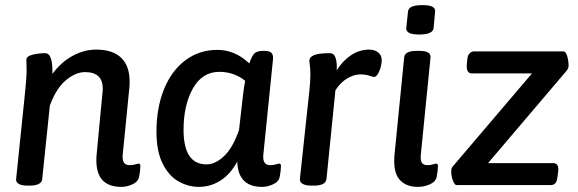

<svg xmlns="http://www.w3.org/2000/svg" viewBox="-20 -724 2262 751"><path d="M529 -75Q529 -58 524 -32Q520 -13 498 -3Q476 7 455 7Q357 7 357 -96Q357 -112 358 -120L381 -363Q382 -368 382 -377Q382 -442 313 -442Q276 -442 238 -410.5Q200 -379 175 -311L145 -23Q144 -11 131.5 -4.5Q119 2 97 2H86Q64 2 53 -5Q42 -12 43 -23L75 -333Q84 -416 84 -448Q84 -466 83.5 -475Q83 -484 83 -489Q83 -504 107 -510Q131 -516 157 -516Q185 -516 185 -446V-435Q219 -481 264 -505.5Q309 -530 356 -530Q421 -530 454 -498Q487 -466 487 -405Q487 -389 486 -381L460 -119Q456 -78 487 -78Q499 -78 509 -81Q519 -84 522 -84Q529 -84 529 -75Z M592 -209Q592 -302 621.5 -375Q651 -448 705.5 -488.5Q760 -529 830 -529Q899 -529 955 -476Q965 -504 974 -514Q983 -524 1006 -525H1014Q1034 -525 1041.5 -517.5Q1049 -510 1048 -494L1010 -119Q1006 -78 1037 -78Q1049 -78 1059 -81Q1069 -84 1072 -84Q1079 -84 1079 -75Q1079 -58 1074 -32Q1070 -13 1048 -3Q1026 7 1005 7Q911 7 908 -92Q881 -42 842 -17.5Q803 7 758 7Q717 7 679 -14Q641 -35 616.5 -83.5Q592 -132 592 -209ZM915 -216 930 -348Q935 -390 939 -408Q895 -443 838 -443Q771 -443 734.5 -378Q698 -313 698 -216Q698 -81 788 -81Q822 -81 856.5 -113.5Q891 -146 915 -216Z M1153 -24 1190 -368Q1194 -405 1194 -432Q1194 -453 1192 -467.5Q1190 -482 1190 -487Q1191 -502 1210 -509Q1229 -516 1270 -516Q1287 -516 1293 -496.5Q1299 -477 1297 -449Q1320 -486 1353 -508Q1386 -530 1424 -530Q1445 -530 1459 -519Q1473 -508 1473 -489Q1473 -468 1463.5 -445.5Q1454 -423 1443 -423Q1439 -423 1424.5 -428Q1410 -433 1389 -433Q1365 -433 1338.5 -417.5Q1312 -402 1292 -371L1257 -24Q1254 2 1208 2H1197Q1175 2 1163.5 -5Q1152 -12 1153 -24Z M1522 -93Q1522 -109 1523 -118L1561 -500Q1564 -525 1609 -525H1620Q1666 -525 1664 -500L1626 -119Q1624 -97 1630 -87.5Q1636 -78 1652 -78Q1663 -78 1673 -81Q1683 -84 1686 -84Q1693 -84 1693 -75Q1693 -58 1688 -32Q1684 -13 1661.5 -3Q1639 7 1614 7Q1572 7 1547 -17Q1522 -41 1522 -93ZM1569 -614 1576 -679Q1578 -704 1632 -704Q1660 -704 1671.5 -697.5Q1683 -691 1682 -679L1676 -614Q1673 -589 1620 -589Q1567 -589 1569 -614Z M1745 -54Q1745 -67 1751 -73L2061 -437H1825Q1803 -437 1806 -473L1808 -492Q1809 -507 1816.5 -515Q1824 -523 1835 -523H2184Q2193 -523 2198.5 -504.5Q2204 -486 2204 -467Q2204 -457 2196 -447L1889 -86H2144Q2164 -86 2164 -60L2163 -50L2160 -29Q2157 0 2134 0H1766Q1758 0 1751.5 -18Q1745 -36 1745 -54Z"/></svg>

Font: Asap-MediumItalic
Style: Italic
Weight: 500
Italic angle: -6°
Designer: Pablo Cosgaya
Foundry: Omnibus-Type
Version: Version 2.000; ttfautohint (v1.8)